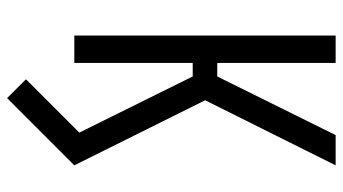

<svg xmlns="http://www.w3.org/2000/svg" viewBox="-232 -543 964 540"><g transform="rotate(90 250.0 -273.0)"><path d="M256 189 203 136 353 -14 195 -333H157V0H80V-735H157V-402H195L360 -735H445L262 -368L445 0Z"/></g></svg>

Font: Iosevka Algr
Style: Regular
Weight: 400
Monospace: yes
Designer: Belleve Invis
Foundry: Belleve Invis
Version: Version 26.0.2; ttfautohint (v1.8.3)